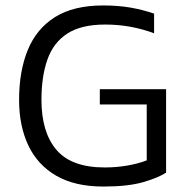

<svg xmlns="http://www.w3.org/2000/svg" viewBox="-20 -674 679 704"><path d="M359 10Q255 10 186.5 -29.5Q118 -69 84 -140.5Q50 -212 50 -308Q50 -413 82 -491Q114 -569 182 -611.5Q250 -654 358 -654Q414 -654 459.5 -646Q505 -638 545 -624V-552Q505 -567 460 -575.5Q415 -584 365 -584Q278 -584 227 -551Q176 -518 154 -456Q132 -394 132 -308Q132 -189 187 -124.5Q242 -60 364 -60Q407 -60 447 -67Q487 -74 518 -86V-291H346V-347H589V-41Q560 -22 504.5 -6Q449 10 359 10Z"/></svg>

Font: Kanit Light
Style: Regular
Weight: 300
Designer: Katatrad Team
Foundry: CadsonDemak
Version: Version 2.000; ttfautohint (v1.8.3)